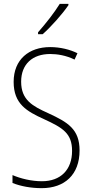

<svg xmlns="http://www.w3.org/2000/svg" viewBox="-20 -969 479 999"><path d="M336 -942V-949H291C261 -901 221 -850 178 -801V-791H202C245 -829 304 -895 336 -942ZM394 -186C394 -297 333 -333 231 -380C149 -417 90 -449 90 -544C90 -635 149 -688 241 -688C278 -688 323 -681 368 -659L383 -692C345 -711 294 -724 241 -724C131 -724 51 -660 51 -543C51 -428 119 -390 209 -349C307 -304 355 -275 355 -184C355 -86 296 -26 198 -26C143 -26 87 -40 45 -58V-17C87 0 141 10 197 10C316 10 394 -60 394 -186Z"/></svg>

Font: Noto Sans Arabic UI Cn XLt
Style: Regular
Weight: 200
Width: 3
Designer: Monotype Design Team, Nadine Chahine and Nizar Qandah
Foundry: Monotype Imaging Inc.
Version: Version 2.010